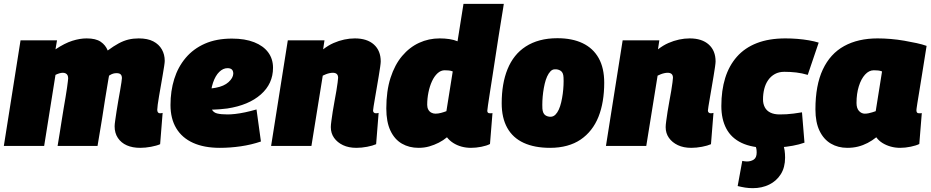

<svg xmlns="http://www.w3.org/2000/svg" viewBox="-28 -760 4851 1000"><path d="M702 10Q662 10 632.5 -3Q603 -16 586 -41.5Q569 -67 569 -102Q569 -112 572 -132.5Q575 -153 579 -180Q583 -207 588 -235Q593 -263 597.5 -288.5Q602 -314 604.5 -331.5Q607 -349 607 -353Q607 -366 600.5 -372.5Q594 -379 579 -379Q570 -379 561 -376.5Q552 -374 540 -366Q539 -363 537.5 -352.5Q536 -342 535 -338Q531 -314 527 -289.5Q523 -265 519 -241Q515 -217 511.5 -193Q508 -169 504 -144.5Q500 -120 496 -96Q492 -72 488 -48Q484 -24 480 0H272Q277 -31 282.5 -64Q288 -97 293 -130.5Q298 -164 303.5 -195.5Q309 -227 313.5 -254Q318 -281 321 -302Q324 -323 325.5 -336.5Q327 -350 327 -352Q327 -361 324 -367.5Q321 -374 314.5 -377.5Q308 -381 299 -381Q291 -381 281 -378Q271 -375 261 -370L202 0H-8L79 -550H269L261 -503Q309 -535 348.5 -547.5Q388 -560 423 -560Q471 -560 496.5 -542.5Q522 -525 533 -497Q564 -520 590 -534Q616 -548 641 -554Q666 -560 694 -560Q741 -560 770.5 -544.5Q800 -529 815 -502.5Q830 -476 830 -443Q830 -435 827 -415.5Q824 -396 819.5 -369.5Q815 -343 810 -314.5Q805 -286 800.5 -260Q796 -234 793.5 -215Q791 -196 791 -188Q791 -180 794.5 -175Q798 -170 805 -170Q808 -170 812 -170.5Q816 -171 819 -172L806 -9Q788 -1 758.5 4.5Q729 10 702 10Z M1030 -299Q1042 -297 1061 -298.5Q1080 -300 1096 -303Q1139 -311 1162.5 -332.5Q1186 -354 1187 -376Q1187 -391 1179.5 -398Q1172 -405 1157 -405Q1134 -405 1114 -385.5Q1094 -366 1081.5 -329.5Q1069 -293 1068 -242Q1067 -208 1075 -191Q1083 -174 1103 -169Q1123 -164 1158 -164Q1174 -164 1197 -166.5Q1220 -169 1248.5 -175Q1277 -181 1308 -190L1331 -23Q1281 -6 1226 2Q1171 10 1117 10Q1035 10 977.5 -16Q920 -42 890 -92Q860 -142 860 -213Q860 -286 879.5 -348.5Q899 -411 939 -458.5Q979 -506 1039 -532.5Q1099 -559 1180 -559Q1248 -559 1296 -540Q1344 -521 1369 -487Q1394 -453 1394 -407Q1394 -324 1330.5 -268Q1267 -212 1156 -195Q1116 -190 1082.5 -189Q1049 -188 1018 -192Z M1471 -550H1662L1655 -503Q1682 -524 1709.5 -536Q1737 -548 1765 -554Q1793 -560 1820 -560Q1884 -560 1919.5 -528Q1955 -496 1955 -440Q1955 -432 1952 -411Q1949 -390 1944.5 -363Q1940 -336 1935 -307Q1930 -278 1925.5 -251.5Q1921 -225 1918 -207Q1915 -189 1915 -184Q1915 -178 1919 -174Q1923 -170 1930 -170Q1933 -170 1937 -170.5Q1941 -171 1944 -172L1931 -9Q1913 -1 1884 4.5Q1855 10 1828 10Q1788 10 1758.5 -4Q1729 -18 1712 -42Q1695 -66 1695 -98Q1695 -109 1698 -130.5Q1701 -152 1705 -179Q1709 -206 1714.5 -234Q1720 -262 1724 -287Q1728 -312 1730.5 -330.5Q1733 -349 1733 -355Q1733 -368 1726 -374.5Q1719 -381 1705 -381Q1698 -381 1688.5 -379Q1679 -377 1670 -373.5Q1661 -370 1653 -366L1594 0H1384Z M2425 10Q2399 10 2375.5 3.5Q2352 -3 2332.5 -15.5Q2313 -28 2300 -45Q2281 -29 2257.5 -17Q2234 -5 2208 2.5Q2182 10 2152 10Q2103 10 2065 -12Q2027 -34 2005.5 -79.5Q1984 -125 1984 -195Q1984 -286 2006 -354.5Q2028 -423 2066.5 -468.5Q2105 -514 2155 -537Q2205 -560 2262 -560Q2288 -560 2312 -556.5Q2336 -553 2355 -545L2386 -740H2596Q2596 -740 2592.5 -717Q2589 -694 2582.5 -655.5Q2576 -617 2568.5 -568.5Q2561 -520 2553 -468Q2545 -416 2537.5 -367Q2530 -318 2523.5 -277.5Q2517 -237 2513.5 -211.5Q2510 -186 2510 -183Q2510 -177 2513 -173.5Q2516 -170 2524 -170Q2526 -170 2530 -170Q2534 -170 2537 -171L2524 -10Q2507 -1 2479 4.5Q2451 10 2425 10ZM2240 -168Q2254 -168 2269 -172Q2284 -176 2297 -181L2330 -388Q2320 -392 2309.5 -393Q2299 -394 2288 -394Q2268 -394 2251 -378.5Q2234 -363 2222 -337Q2210 -311 2203.5 -279Q2197 -247 2197 -214Q2197 -200 2202.5 -189.5Q2208 -179 2218 -173.5Q2228 -168 2240 -168Z M2837 10Q2756 10 2699.5 -16Q2643 -42 2614 -94Q2585 -146 2585 -222Q2585 -273 2592.5 -317.5Q2600 -362 2615.5 -400Q2631 -438 2654.5 -467.5Q2678 -497 2710.5 -518Q2743 -539 2784 -550Q2825 -561 2875 -561Q2952 -561 3006.5 -535Q3061 -509 3090 -457.5Q3119 -406 3119 -329Q3119 -279 3111.5 -234Q3104 -189 3089 -151.5Q3074 -114 3050.5 -84Q3027 -54 2996 -33Q2965 -12 2925 -1Q2885 10 2837 10ZM2842 -152Q2855 -153 2865 -163Q2875 -173 2882.5 -189.5Q2890 -206 2895 -227.5Q2900 -249 2903 -271.5Q2906 -294 2907 -316.5Q2908 -339 2907 -357Q2906 -382 2892.5 -391Q2879 -400 2862 -399Q2849 -399 2839 -388.5Q2829 -378 2821.5 -361.5Q2814 -345 2809 -323.5Q2804 -302 2801 -279.5Q2798 -257 2797 -235Q2796 -213 2797 -194Q2799 -169 2812 -160Q2825 -151 2842 -152Z M3215 -550H3406L3399 -503Q3426 -524 3453.5 -536Q3481 -548 3509 -554Q3537 -560 3564 -560Q3628 -560 3663.5 -528Q3699 -496 3699 -440Q3699 -432 3696 -411Q3693 -390 3688.5 -363Q3684 -336 3679 -307Q3674 -278 3669.5 -251.5Q3665 -225 3662 -207Q3659 -189 3659 -184Q3659 -178 3663 -174Q3667 -170 3674 -170Q3677 -170 3681 -170.5Q3685 -171 3688 -172L3675 -9Q3657 -1 3628 4.5Q3599 10 3572 10Q3532 10 3502.5 -4Q3473 -18 3456 -42Q3439 -66 3439 -98Q3439 -109 3442 -130.5Q3445 -152 3449 -179Q3453 -206 3458.5 -234Q3464 -262 3468 -287Q3472 -312 3474.5 -330.5Q3477 -349 3477 -355Q3477 -368 3470 -374.5Q3463 -381 3449 -381Q3442 -381 3432.5 -379Q3423 -377 3414 -373.5Q3405 -370 3397 -366L3338 0H3128Z M3972 10Q3889 10 3835 -15.5Q3781 -41 3755 -90Q3729 -139 3729 -208Q3729 -289 3749 -353.5Q3769 -418 3810 -464.5Q3851 -511 3914 -535.5Q3977 -560 4063 -560Q4094 -560 4125 -557.5Q4156 -555 4185 -550Q4214 -545 4236 -538L4179 -370Q4149 -379 4119 -382.5Q4089 -386 4057 -386Q4029 -386 4008 -374.5Q3987 -363 3973 -343Q3959 -323 3952.5 -297Q3946 -271 3946 -242Q3946 -219 3955.5 -201Q3965 -183 3984.5 -173.5Q4004 -164 4033 -164Q4052 -164 4069 -165Q4086 -166 4105.5 -168.5Q4125 -171 4149 -175L4162 -17Q4134 -7 4101 -1Q4068 5 4034.5 7.5Q4001 10 3972 10ZM3814 209 3838 78Q3843 79 3849.5 80Q3856 81 3862 81Q3883 81 3898 71Q3913 61 3913 34Q3913 20 3910.5 11Q3908 2 3903 -8L4050 -9Q4056 6 4058.5 23.5Q4061 41 4061 61Q4061 112 4038.5 147.5Q4016 183 3978 201.5Q3940 220 3893 220Q3872 220 3853 217Q3834 214 3814 209Z M4660 10Q4635 10 4611.5 3.5Q4588 -3 4568.5 -15Q4549 -27 4536 -45Q4515 -28 4491 -15.5Q4467 -3 4441 3.5Q4415 10 4385 10Q4337 10 4299.5 -12Q4262 -34 4240.5 -78.5Q4219 -123 4219 -190Q4219 -316 4257.5 -398Q4296 -480 4368.5 -520Q4441 -560 4543 -560Q4576 -560 4611.5 -557Q4647 -554 4681.5 -548Q4716 -542 4746 -535.5Q4776 -529 4798 -521Q4784 -433 4774.5 -373.5Q4765 -314 4759 -278Q4753 -242 4750 -223Q4747 -204 4746 -196Q4745 -188 4745 -186Q4745 -178 4748 -174Q4751 -170 4759 -170Q4762 -170 4766 -170Q4770 -170 4773 -171L4760 -10Q4744 -2 4715.5 4Q4687 10 4660 10ZM4533 -181 4566 -388Q4556 -392 4545 -393Q4534 -394 4523 -394Q4498 -394 4477.5 -371.5Q4457 -349 4445 -310.5Q4433 -272 4433 -224Q4433 -196 4446 -182Q4459 -168 4476 -168Q4486 -168 4495.5 -170Q4505 -172 4515 -175Q4525 -178 4533 -181Z"/></svg>

Font: Georama ExtraCondensed Thin Black
Style: Italic
Weight: 900
Italic angle: -9°
Version: Version 1.001